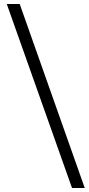

<svg xmlns="http://www.w3.org/2000/svg" viewBox="-20 -768 446 965"><path d="M342 177 14 -748H79L406 177Z"/></svg>

Font: Tiro Devanagari Hindi
Style: Regular
Weight: 400
Designer: Devanagari: John Hudson & Fiona Ross. Latin: John Hudson.
Foundry: Tiro Typeworks Ltd.
Version: Version 1.52